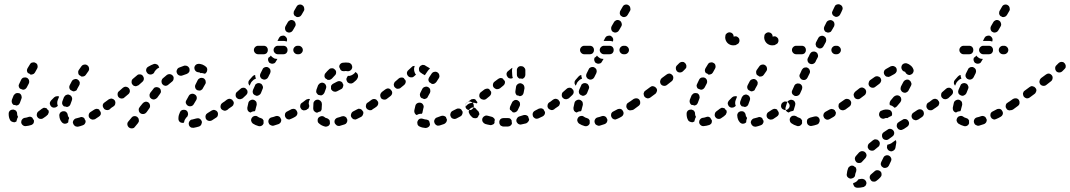

<svg xmlns="http://www.w3.org/2000/svg" viewBox="-20 -576 5049 906"><path d="M381 7Q385 1 384 -6Q383 -8 382 -9Q379 -14 378 -18Q377 -19 375 -20Q374 -21 373 -22Q369 -23 365 -24Q361 -24 357 -22Q348 -19 342 -18Q334 -17 329 -11Q323 -4 324 4Q325 8 327 11Q329 15 332 17Q335 20 339 21Q343 22 347 22Q358 20 371 15Q378 13 381 7ZM134 10Q137 8 139 4Q140 1 140 -2Q141 -5 140 -8Q140 -9 139 -10Q135 -15 133 -20Q129 -24 124 -25Q119 -26 114 -24Q106 -21 98 -20Q94 -20 91 -18Q87 -16 85 -13Q82 -10 81 -6Q80 -3 80 1Q81 10 88 15Q94 20 102 19Q115 18 127 14Q131 13 134 10ZM286 8Q277 7 272 1Q261 -11 260 -30Q259 -34 261 -38Q262 -42 265 -45Q267 -48 271 -49Q274 -51 278 -51Q287 -52 293 -47Q299 -41 300 -33Q300 -28 302 -26Q303 -24 305 -22Q306 -20 306 -17Q304 -14 303 -9Q302 -4 302 1Q301 1 301 2Q301 2 300 3Q294 8 286 8ZM49 1Q45 1 41 0Q37 -1 34 -3Q30 -5 28 -9Q21 -21 21 -37Q21 -38 21 -40Q21 -48 27 -54Q33 -59 42 -59Q46 -59 49 -57Q53 -56 56 -53Q58 -50 60 -46Q61 -42 61 -38Q61 -38 61 -37Q61 -32 63 -29Q63 -28 64 -27Q64 -25 65 -24Q61 -18 60 -12Q58 -8 58 -3Q57 -3 57 -3Q56 -2 56 -2Q52 0 49 1ZM455 -35Q457 -41 455 -47Q453 -50 452 -52Q449 -55 448 -59Q446 -60 444 -61Q442 -62 440 -62Q436 -63 432 -62Q428 -61 425 -59Q416 -53 408 -48Q401 -44 399 -36Q397 -28 401 -21Q403 -18 407 -15Q410 -13 414 -12Q417 -11 421 -12Q425 -12 429 -14Q437 -20 447 -26Q452 -29 455 -35ZM199 -29Q201 -30 202 -32Q206 -34 207 -38Q209 -41 210 -45Q210 -47 210 -50Q209 -53 209 -55Q206 -57 205 -58Q202 -61 200 -65Q198 -66 196 -66Q194 -67 192 -67Q188 -68 185 -67Q181 -65 178 -63Q176 -62 175 -61Q175 -61 174 -60Q166 -54 162 -51Q155 -46 154 -38Q152 -30 157 -23Q162 -16 170 -15Q179 -14 185 -19Q190 -22 198 -28Q199 -29 199 -29ZM507 -74Q508 -82 503 -88Q501 -92 498 -94Q494 -96 490 -97Q487 -97 483 -97Q479 -96 476 -93H475Q468 -88 467 -80Q465 -72 470 -65Q472 -62 476 -60Q479 -58 483 -57Q487 -56 491 -57Q495 -58 498 -60V-61Q505 -65 507 -74ZM235 -68Q227 -68 221 -74Q218 -77 217 -81Q215 -84 215 -88Q215 -92 217 -96Q219 -100 221 -102Q229 -109 236 -117Q239 -119 243 -121Q246 -122 250 -122Q253 -122 255 -122Q257 -121 259 -120Q259 -120 259 -120Q256 -113 253 -105Q250 -98 250 -90Q250 -83 253 -77Q251 -75 249 -73Q243 -68 235 -68ZM273 -90Q273 -94 274 -97Q278 -107 282 -118Q284 -121 287 -124Q289 -127 293 -128Q297 -130 301 -130Q305 -130 308 -128Q316 -125 319 -117Q322 -110 319 -102Q315 -92 312 -83Q310 -78 306 -75Q301 -72 296 -71Q294 -71 293 -72Q287 -74 282 -74Q279 -76 278 -78Q276 -80 275 -82Q273 -86 273 -90ZM44 -125Q46 -129 49 -131Q52 -134 55 -136Q59 -137 63 -137Q67 -137 71 -136Q78 -133 81 -125Q84 -117 81 -110Q77 -100 74 -91Q72 -86 68 -82Q63 -79 58 -78Q51 -81 44 -81Q38 -85 36 -92Q34 -98 36 -105Q40 -114 44 -125ZM319 -193Q323 -200 331 -202Q339 -205 346 -201Q349 -199 352 -196Q354 -193 356 -189Q357 -185 356 -181Q356 -177 354 -174Q349 -165 344 -156Q343 -152 340 -149Q337 -147 333 -146Q331 -145 329 -145Q327 -145 325 -145Q321 -147 317 -149Q315 -150 313 -151Q308 -155 307 -162Q306 -168 309 -174Q314 -183 319 -193ZM68 -174Q69 -178 71 -181Q75 -191 80 -200Q84 -208 92 -210Q100 -212 107 -209Q111 -207 113 -204Q116 -201 117 -197Q118 -193 118 -189Q117 -185 116 -182Q111 -172 106 -163Q103 -158 98 -155Q93 -152 87 -153Q83 -155 79 -156Q77 -157 74 -158Q73 -160 71 -162Q70 -164 69 -166Q68 -170 68 -174ZM352 -246 364 -263Q369 -270 377 -271Q385 -273 392 -268Q399 -263 400 -255Q402 -247 397 -240L385 -223Q382 -218 376 -216Q370 -214 364 -215Q361 -218 357 -220Q355 -221 353 -222Q349 -227 349 -234Q348 -241 352 -246ZM121 -272Q123 -276 126 -278Q129 -281 133 -281Q137 -282 141 -282Q145 -281 148 -279Q156 -275 157 -267Q159 -259 155 -252Q151 -245 145 -234Q143 -231 140 -228Q136 -226 133 -225Q130 -224 128 -224Q126 -224 124 -224Q121 -227 118 -229Q115 -230 112 -231Q108 -236 107 -242Q107 -249 110 -254Q117 -266 121 -272Z M635 -2Q636 -6 635 -10Q635 -14 633 -18Q631 -21 628 -24Q621 -29 613 -28Q605 -27 600 -20L585 -2Q580 4 581 12Q582 20 589 26Q592 28 595 29Q599 30 603 30Q607 29 611 28Q614 26 617 22L631 5Q633 1 635 -2ZM930 11Q934 3 932 -4Q930 -8 928 -11Q925 -14 922 -16Q918 -18 914 -18Q910 -18 906 -17Q896 -14 887 -12Q883 -12 880 -10Q876 -7 874 -4Q872 -1 871 3Q870 7 871 11Q872 19 879 24Q885 28 894 27Q906 25 919 21Q927 18 930 11ZM828 -1Q822 -7 822 -15Q822 -17 822 -19Q822 -25 824 -33Q826 -39 829 -46Q831 -50 833 -53Q836 -55 840 -57Q844 -58 848 -58Q852 -58 855 -57Q863 -54 866 -46Q869 -38 866 -31Q865 -28 864 -26Q859 -22 856 -17Q850 -10 849 -1Q848 1 848 3Q847 3 845 3Q844 4 843 4Q834 4 828 -1ZM1008 -33Q1010 -41 1006 -48Q1003 -52 1000 -54Q997 -56 993 -57Q989 -58 985 -57Q981 -56 978 -54Q968 -48 959 -42Q956 -40 953 -37Q951 -34 950 -30Q949 -26 950 -22Q950 -18 952 -15Q956 -8 964 -6Q972 -4 980 -8Q989 -14 1000 -21Q1007 -25 1008 -33ZM672 -47 684 -64Q689 -70 688 -78Q687 -87 681 -92Q674 -97 666 -96Q658 -94 653 -88L640 -72L639 -70Q636 -67 635 -63Q634 -59 635 -55Q635 -51 637 -48Q639 -44 642 -42Q649 -37 657 -38Q665 -39 670 -45ZM1065 -74Q1066 -82 1061 -89Q1059 -92 1056 -94Q1052 -96 1048 -97Q1044 -97 1040 -96Q1037 -96 1033 -93L1029 -90Q1022 -85 1021 -77Q1019 -69 1024 -62Q1026 -59 1030 -57Q1033 -55 1037 -54Q1041 -53 1045 -54Q1049 -55 1052 -57L1057 -61Q1063 -66 1065 -74ZM522 -81Q524 -84 524 -88Q525 -92 524 -96Q523 -100 521 -103Q518 -106 515 -108Q511 -110 507 -111Q503 -111 500 -110Q496 -109 493 -107Q483 -100 474 -93Q467 -89 465 -81Q464 -72 469 -66Q471 -62 474 -60Q478 -58 481 -57Q485 -57 489 -57Q493 -58 496 -61Q506 -67 517 -75Q520 -77 522 -81ZM857 -89Q860 -81 867 -77Q874 -73 882 -75Q890 -77 894 -84L906 -104Q910 -111 908 -119Q906 -127 898 -131Q891 -135 883 -133Q875 -131 871 -124L860 -104Q855 -97 857 -89ZM739 -140Q740 -143 739 -147Q739 -151 737 -155Q735 -158 732 -161Q729 -163 725 -164Q721 -165 717 -165Q713 -164 710 -163Q706 -161 704 -157Q696 -148 689 -138Q687 -135 686 -131Q685 -127 686 -123Q686 -120 688 -116Q691 -113 694 -110Q697 -108 701 -107Q705 -106 709 -107Q713 -108 716 -110Q719 -112 722 -115Q728 -124 735 -133Q737 -136 739 -140ZM593 -146Q593 -154 588 -160Q582 -166 574 -167Q566 -167 560 -162Q550 -154 542 -146Q535 -141 535 -133Q534 -125 539 -118Q542 -115 545 -113Q549 -112 553 -111Q557 -111 561 -112Q564 -113 567 -116Q576 -123 586 -132Q592 -137 593 -146ZM901 -163Q903 -155 910 -151Q914 -149 918 -149Q922 -148 925 -149Q929 -150 932 -153Q936 -155 937 -159Q944 -170 949 -180Q951 -183 951 -187Q951 -191 950 -195Q949 -199 946 -202Q944 -205 940 -207Q933 -210 925 -208Q917 -205 913 -198Q909 -189 903 -178Q899 -171 901 -163ZM659 -204Q659 -212 654 -218Q649 -225 640 -225Q632 -226 626 -220Q618 -214 607 -204Q601 -199 601 -191Q600 -182 606 -176Q608 -173 612 -171Q616 -170 620 -169Q623 -169 627 -171Q631 -172 634 -174Q644 -183 652 -190Q658 -195 659 -204ZM797 -197Q799 -200 799 -204Q800 -208 799 -212Q798 -216 795 -219Q790 -225 782 -226Q774 -227 767 -222Q758 -215 748 -206Q745 -203 744 -200Q742 -196 742 -192Q742 -188 743 -185Q744 -181 747 -178Q750 -175 753 -173Q757 -172 761 -171Q765 -171 769 -173Q772 -174 775 -177Q784 -184 792 -191Q795 -193 797 -197ZM873 -237Q876 -244 874 -252Q873 -256 870 -259Q868 -262 864 -264Q861 -266 857 -266Q853 -267 849 -266Q837 -262 825 -257Q822 -256 819 -253Q816 -250 815 -246Q813 -243 813 -239Q813 -235 815 -231Q818 -223 826 -220Q834 -217 841 -220Q851 -224 861 -227Q869 -230 873 -237ZM685 -225Q677 -227 673 -234Q668 -241 670 -249Q672 -257 679 -261Q694 -270 706 -274Q713 -276 721 -272Q728 -268 730 -260Q731 -259 731 -259Q731 -258 731 -257Q726 -255 722 -252Q715 -246 710 -239Q708 -235 706 -231Q703 -229 700 -227Q693 -223 685 -225ZM922 -234Q919 -235 916 -235Q907 -236 902 -242Q897 -248 897 -256Q898 -265 904 -270Q910 -275 919 -275Q928 -274 936 -271Q945 -267 952 -261Q958 -256 958 -247Q958 -239 953 -233Q951 -231 950 -230Q948 -229 947 -228Q941 -230 935 -231Q930 -232 926 -231Q925 -231 925 -231Q925 -232 925 -232Q923 -233 922 -234Z M1215 17Q1208 21 1200 19Q1185 15 1173 7Q1167 2 1165 -6Q1164 -14 1169 -21Q1171 -24 1174 -26Q1178 -28 1182 -29Q1186 -29 1189 -29Q1193 -28 1197 -25Q1202 -21 1210 -19Q1214 -18 1217 -16Q1220 -14 1222 -10Q1223 -9 1223 -8Q1223 -8 1224 -7Q1223 -1 1224 5Q1224 5 1224 5Q1224 5 1224 5Q1222 13 1215 17ZM1300 6Q1303 4 1305 0Q1306 -3 1307 -6Q1307 -9 1307 -12Q1306 -13 1306 -14Q1304 -17 1303 -20Q1300 -26 1293 -28Q1287 -30 1281 -28Q1271 -24 1261 -22Q1253 -20 1249 -13Q1245 -6 1247 2Q1248 6 1250 9Q1252 12 1256 14Q1259 16 1263 17Q1267 18 1271 17Q1282 14 1293 10Q1297 9 1300 6ZM1382 -35Q1385 -42 1382 -49Q1382 -50 1381 -51Q1379 -53 1378 -56Q1376 -58 1374 -60Q1372 -61 1369 -62Q1365 -63 1361 -62Q1357 -62 1354 -60Q1345 -55 1335 -50Q1328 -47 1325 -39Q1323 -31 1326 -24Q1328 -20 1331 -17Q1334 -15 1338 -13Q1342 -12 1345 -12Q1349 -13 1353 -15Q1363 -19 1373 -25Q1380 -29 1382 -35ZM1152 -91Q1154 -99 1162 -103Q1169 -107 1177 -105Q1181 -104 1184 -101Q1187 -99 1189 -96Q1191 -92 1191 -88Q1192 -84 1191 -80Q1188 -70 1186 -61Q1186 -59 1185 -56Q1184 -54 1182 -51Q1180 -51 1178 -51Q1169 -50 1162 -45Q1154 -47 1150 -53Q1146 -60 1147 -68Q1149 -78 1152 -91ZM1439 -73Q1440 -82 1435 -88Q1433 -92 1430 -94Q1426 -96 1423 -97Q1419 -97 1415 -97Q1411 -96 1408 -93L1405 -91Q1398 -87 1397 -79Q1395 -70 1400 -64Q1402 -60 1405 -58Q1409 -56 1413 -55Q1417 -55 1420 -56Q1424 -56 1428 -59L1430 -61Q1437 -65 1439 -73ZM1080 -79Q1082 -83 1083 -87Q1083 -90 1083 -93Q1082 -96 1081 -98Q1080 -99 1079 -100Q1077 -103 1076 -105Q1070 -109 1064 -110Q1057 -110 1051 -106Q1043 -100 1034 -93Q1027 -89 1025 -81Q1024 -72 1029 -66Q1031 -62 1034 -60Q1038 -58 1041 -57Q1045 -57 1049 -57Q1053 -58 1056 -61Q1066 -67 1075 -74Q1078 -76 1080 -79ZM1148 -139Q1149 -147 1145 -153Q1144 -154 1143 -154Q1141 -156 1139 -159Q1133 -163 1127 -162Q1120 -162 1115 -157Q1107 -150 1099 -143Q1092 -138 1092 -129Q1091 -121 1096 -115Q1099 -112 1102 -110Q1106 -108 1110 -108Q1114 -107 1118 -109Q1121 -110 1125 -112Q1133 -120 1141 -127Q1147 -132 1148 -139ZM1183 -172Q1184 -176 1187 -179Q1190 -181 1194 -183Q1197 -184 1201 -184Q1205 -184 1209 -182Q1213 -181 1215 -178Q1218 -175 1219 -171Q1221 -168 1221 -164Q1221 -160 1219 -156Q1215 -146 1211 -136Q1208 -130 1202 -127Q1196 -123 1190 -124Q1186 -126 1183 -127Q1182 -127 1182 -127Q1175 -131 1173 -138Q1171 -145 1174 -152Q1178 -161 1183 -172ZM1171 -194Q1177 -201 1185 -204Q1186 -204 1187 -204Q1187 -205 1187 -207Q1184 -214 1184 -222Q1181 -222 1177 -220Q1174 -218 1171 -215Q1164 -207 1157 -199Q1155 -196 1153 -193Q1152 -189 1152 -185Q1152 -181 1154 -178Q1155 -174 1158 -172Q1160 -176 1162 -181Q1165 -189 1171 -194ZM1222 -201Q1229 -199 1235 -202Q1242 -205 1245 -211L1255 -231Q1258 -238 1256 -246Q1253 -254 1245 -258Q1242 -260 1238 -260Q1234 -260 1230 -259Q1226 -257 1223 -255Q1220 -252 1219 -249L1209 -229Q1206 -223 1207 -216Q1209 -209 1215 -204Q1216 -204 1218 -203Q1220 -202 1222 -201ZM1245 -297Q1245 -300 1247 -304Q1251 -306 1255 -310Q1256 -312 1258 -314Q1259 -312 1261 -310Q1267 -304 1275 -300Q1282 -298 1289 -298L1282 -286Q1279 -279 1273 -277Q1266 -274 1259 -276Q1257 -277 1255 -278Q1254 -279 1252 -279Q1250 -281 1248 -284Q1247 -286 1246 -289Q1244 -293 1245 -297ZM1239 -326Q1244 -332 1244 -340Q1244 -348 1239 -354Q1233 -360 1224 -360H1198Q1190 -360 1184 -354Q1178 -348 1178 -340Q1178 -332 1184 -326Q1190 -320 1198 -320H1224Q1233 -320 1239 -326ZM1332 -326Q1337 -332 1337 -340Q1337 -348 1332 -354Q1326 -360 1317 -360H1291Q1283 -360 1277 -354Q1271 -348 1271 -340Q1271 -332 1277 -326Q1283 -320 1291 -320H1317Q1326 -320 1332 -326ZM1403 -326Q1409 -332 1409 -340Q1409 -348 1403 -354Q1397 -360 1389 -360H1384Q1376 -360 1370 -354Q1364 -348 1364 -340Q1364 -332 1370 -326Q1376 -320 1384 -320H1389Q1397 -320 1403 -326ZM1291 -383H1317Q1325 -383 1333 -380Q1336 -387 1334 -394Q1331 -402 1324 -406Q1321 -408 1317 -408Q1313 -408 1309 -407Q1305 -406 1302 -404Q1299 -401 1297 -398L1289 -382Q1290 -383 1291 -383ZM1327 -452 1338 -471Q1342 -478 1350 -481Q1358 -483 1365 -479Q1372 -475 1374 -467Q1377 -459 1373 -452L1362 -433Q1358 -426 1352 -424Q1345 -421 1339 -423Q1337 -424 1335 -425Q1333 -426 1331 -427Q1326 -432 1325 -439Q1324 -446 1327 -452ZM1366 -518Q1366 -522 1368 -525L1379 -544Q1383 -552 1391 -554Q1399 -556 1406 -552Q1409 -550 1412 -547Q1414 -544 1415 -540Q1416 -536 1416 -532Q1416 -528 1414 -525L1403 -506Q1399 -499 1393 -497Q1386 -494 1379 -496Q1378 -498 1376 -499Q1374 -500 1372 -500Q1370 -502 1368 -505Q1367 -507 1366 -510Q1365 -514 1366 -518Z M1486 7Q1479 2 1479 -6Q1478 -15 1483 -21Q1489 -27 1497 -28Q1505 -29 1512 -23Q1516 -19 1523 -18Q1528 -16 1531 -13Q1535 -10 1536 -6Q1536 1 1537 7Q1535 15 1528 19Q1520 23 1513 21Q1497 17 1486 7ZM1616 3Q1620 -4 1619 -11Q1619 -12 1618 -13Q1616 -16 1615 -20Q1614 -22 1612 -23Q1610 -25 1608 -26Q1605 -27 1601 -28Q1597 -28 1593 -27Q1583 -23 1574 -21Q1566 -19 1561 -12Q1557 -5 1559 3Q1560 7 1563 10Q1565 13 1568 15Q1572 18 1576 18Q1580 19 1583 18Q1594 15 1606 11Q1613 9 1616 3ZM1693 -36Q1696 -42 1694 -49Q1693 -50 1692 -51Q1690 -54 1688 -57Q1686 -59 1684 -60Q1682 -61 1680 -62Q1676 -63 1672 -63Q1668 -62 1665 -60Q1655 -55 1646 -50Q1639 -46 1637 -38Q1634 -30 1638 -23Q1640 -20 1643 -17Q1646 -14 1650 -13Q1654 -12 1658 -12Q1661 -13 1665 -15Q1675 -20 1685 -25Q1691 -29 1693 -36ZM1458 -64V-66Q1458 -76 1459 -88Q1459 -92 1461 -95Q1463 -99 1466 -101Q1469 -104 1473 -105Q1477 -106 1481 -106Q1485 -105 1488 -103Q1492 -101 1494 -98Q1497 -95 1498 -91Q1499 -88 1499 -84Q1498 -74 1498 -66V-64Q1498 -60 1497 -57Q1495 -53 1492 -50Q1485 -49 1478 -45Q1477 -45 1476 -44Q1469 -45 1463 -51Q1458 -56 1458 -64ZM1748 -74Q1749 -82 1744 -88Q1742 -92 1739 -94Q1735 -96 1731 -97Q1728 -97 1724 -97Q1720 -96 1717 -93L1715 -92Q1708 -88 1707 -79Q1705 -71 1710 -64Q1712 -61 1716 -59Q1719 -57 1723 -56Q1727 -56 1731 -56Q1735 -57 1738 -60L1739 -61Q1746 -65 1748 -74ZM1441 -105Q1442 -107 1443 -108Q1439 -110 1434 -109Q1429 -108 1425 -106L1408 -93Q1404 -91 1402 -88Q1400 -85 1399 -81Q1399 -77 1399 -73Q1400 -69 1403 -66Q1407 -59 1415 -57Q1423 -56 1430 -61L1436 -64V-66Q1436 -77 1437 -90Q1437 -98 1441 -105ZM1493 -126Q1495 -126 1497 -126Q1499 -127 1501 -128Q1505 -130 1507 -133Q1510 -136 1511 -139Q1514 -149 1518 -158Q1521 -166 1518 -173Q1515 -181 1508 -184Q1504 -186 1500 -186Q1496 -186 1492 -184Q1489 -183 1486 -180Q1483 -177 1481 -174Q1477 -163 1473 -152Q1472 -148 1472 -144Q1472 -140 1474 -137Q1476 -134 1478 -132Q1480 -129 1483 -128Q1483 -128 1483 -128Q1488 -127 1493 -126ZM1542 -156Q1543 -155 1543 -154Q1545 -151 1548 -148Q1551 -146 1555 -144Q1559 -143 1563 -143Q1567 -144 1570 -145L1589 -155Q1596 -158 1598 -165Q1601 -171 1600 -178Q1600 -178 1599 -178Q1597 -182 1595 -187Q1590 -192 1584 -193Q1577 -194 1571 -191L1552 -181Q1548 -179 1546 -176Q1543 -173 1542 -170Q1542 -167 1542 -165Q1542 -162 1542 -159Q1542 -157 1542 -156ZM1667 -207Q1671 -214 1669 -222Q1667 -230 1660 -234Q1659 -234 1659 -235Q1658 -235 1657 -236Q1653 -229 1646 -225Q1639 -220 1630 -218Q1626 -218 1622 -218Q1619 -215 1618 -212Q1616 -209 1615 -206Q1614 -202 1615 -198Q1616 -194 1618 -191Q1620 -187 1624 -185Q1627 -183 1631 -182Q1635 -182 1639 -182Q1643 -183 1646 -185Q1653 -190 1658 -195Q1664 -200 1667 -207ZM1529 -199Q1531 -199 1533 -199Q1537 -199 1540 -201Q1544 -203 1547 -206Q1553 -213 1559 -219Q1566 -225 1566 -233Q1567 -241 1561 -247Q1558 -250 1555 -252Q1551 -254 1547 -254Q1543 -254 1539 -253Q1536 -252 1533 -249Q1524 -241 1516 -231Q1511 -226 1511 -218Q1511 -210 1517 -205Q1522 -203 1526 -199Q1528 -199 1529 -199ZM1612 -281Q1619 -281 1626 -280Q1634 -278 1639 -271Q1643 -264 1642 -256Q1640 -248 1634 -244Q1627 -239 1619 -240Q1615 -241 1612 -241Q1608 -241 1603 -240Q1599 -240 1594 -241Q1590 -243 1587 -246Q1587 -247 1586 -249Q1584 -254 1581 -259Q1580 -267 1585 -273Q1590 -279 1598 -280Q1605 -281 1612 -281Z M1960 21Q1957 20 1954 17Q1951 14 1950 10Q1949 6 1949 2Q1949 -2 1951 -5Q1954 -13 1962 -16Q1970 -18 1977 -15Q1982 -13 1990 -12Q1994 -12 1998 -10Q2002 -9 2004 -6Q2005 -5 2005 -4Q2006 -3 2006 -2Q2007 4 2009 10Q2009 11 2009 11Q2008 19 2002 23Q1996 28 1988 28Q1972 27 1960 21ZM2086 0Q2089 -5 2089 -12Q2088 -14 2087 -16Q2085 -20 2084 -24Q2082 -25 2081 -26Q2079 -28 2077 -28Q2073 -30 2069 -30Q2065 -30 2062 -29Q2052 -25 2043 -22Q2035 -20 2031 -12Q2027 -5 2030 3Q2031 7 2034 10Q2036 13 2040 15Q2043 17 2047 17Q2051 17 2055 16Q2065 13 2076 9Q2082 6 2086 0ZM2159 -32Q2161 -35 2162 -39Q2163 -41 2163 -44Q2163 -47 2163 -49Q2162 -50 2161 -52Q2158 -56 2156 -60Q2151 -64 2145 -64Q2139 -65 2134 -62Q2125 -57 2116 -53Q2108 -49 2106 -41Q2103 -33 2107 -26Q2110 -18 2118 -16Q2126 -13 2134 -17Q2143 -22 2153 -27Q2156 -29 2159 -32ZM1940 -77Q1942 -85 1949 -89Q1957 -93 1965 -91Q1973 -89 1977 -81Q1981 -74 1978 -66Q1976 -57 1974 -48Q1974 -45 1973 -43Q1972 -41 1970 -39Q1962 -40 1954 -37Q1950 -35 1946 -33Q1940 -36 1937 -42Q1934 -48 1935 -55Q1937 -65 1940 -77ZM2213 -66Q2215 -70 2216 -74Q2216 -78 2215 -82Q2215 -85 2212 -89Q2207 -95 2199 -97Q2191 -98 2184 -93Q2180 -90 2178 -87Q2176 -84 2176 -80Q2175 -76 2176 -72Q2177 -68 2179 -65Q2184 -58 2192 -57Q2200 -55 2207 -60L2208 -61Q2211 -63 2213 -66ZM1764 -83Q1766 -89 1764 -96Q1762 -97 1761 -100Q1758 -102 1757 -105Q1751 -109 1745 -109Q1739 -109 1733 -105Q1724 -99 1717 -93Q1713 -91 1711 -88Q1709 -84 1708 -81Q1708 -77 1708 -73Q1709 -69 1712 -66Q1716 -59 1724 -57Q1733 -56 1739 -61Q1748 -66 1757 -73Q1762 -77 1764 -83ZM1830 -133Q1832 -140 1829 -146Q1827 -148 1826 -150Q1823 -152 1822 -155Q1816 -159 1810 -159Q1804 -158 1798 -154L1782 -142Q1779 -139 1777 -136Q1775 -132 1774 -128Q1774 -124 1775 -120Q1776 -117 1778 -113Q1783 -107 1792 -106Q1800 -105 1806 -110L1823 -123Q1828 -127 1830 -133ZM1973 -157Q1977 -164 1985 -166Q1993 -169 2000 -165Q2008 -161 2010 -153Q2012 -145 2009 -138Q2004 -129 1999 -120Q1998 -116 1995 -114Q1992 -111 1988 -110Q1986 -109 1984 -109Q1982 -108 1980 -109Q1976 -111 1971 -113Q1970 -113 1969 -113Q1963 -118 1962 -124Q1960 -131 1963 -137Q1968 -147 1973 -157ZM1894 -186Q1896 -192 1893 -198Q1891 -200 1889 -202Q1887 -205 1885 -208Q1879 -211 1873 -210Q1867 -210 1862 -206L1846 -192Q1842 -190 1841 -186Q1839 -183 1838 -179Q1838 -175 1839 -171Q1840 -167 1843 -164Q1846 -161 1849 -159Q1853 -157 1857 -157Q1861 -157 1864 -158Q1868 -159 1871 -162L1887 -175Q1892 -179 1894 -186ZM2002 -204Q2003 -207 2005 -211Q2011 -220 2017 -229Q2022 -236 2030 -237Q2038 -239 2045 -234Q2052 -229 2053 -221Q2055 -213 2050 -206Q2044 -198 2039 -189Q2035 -184 2029 -181Q2024 -179 2018 -180Q2014 -183 2011 -185Q2009 -186 2007 -187Q2005 -189 2004 -191Q2003 -193 2002 -196Q2001 -200 2002 -204ZM1920 -211Q1911 -211 1906 -217Q1900 -223 1900 -232Q1901 -240 1907 -245Q1915 -253 1922 -259Q1925 -262 1928 -264Q1932 -265 1936 -265Q1936 -265 1936 -265Q1937 -265 1937 -265Q1936 -264 1936 -262Q1933 -254 1934 -245Q1935 -237 1939 -229Q1941 -226 1943 -224Q1938 -220 1934 -216Q1928 -210 1920 -211ZM2009 -252Q2008 -254 2006 -255Q2004 -256 2003 -257Q1995 -261 1989 -265Q1986 -268 1982 -269Q1978 -270 1974 -270Q1970 -269 1967 -267Q1963 -265 1961 -262Q1956 -256 1957 -248Q1957 -239 1964 -234Q1973 -227 1985 -221Q1986 -222 1986 -223Q1992 -233 1999 -242Q2003 -248 2009 -252Z M2366 21Q2361 21 2355 21Q2351 21 2348 19Q2344 18 2341 15Q2339 12 2337 8Q2336 4 2336 0Q2336 -8 2342 -14Q2348 -19 2357 -19Q2362 -19 2366 -19Q2371 -19 2376 -19Q2380 -19 2384 -18Q2387 -17 2390 -14Q2391 -13 2392 -11Q2393 -10 2394 -9Q2394 -3 2395 2Q2396 4 2396 5Q2395 12 2390 16Q2384 21 2377 21Q2372 21 2366 21ZM2299 14Q2296 15 2292 14Q2280 12 2270 9Q2262 6 2258 -1Q2254 -8 2256 -16Q2257 -20 2260 -23Q2262 -26 2266 -28Q2269 -30 2273 -31Q2277 -31 2281 -30Q2290 -27 2300 -25Q2305 -24 2309 -20Q2314 -16 2315 -11Q2314 -6 2313 0Q2313 2 2314 3Q2312 6 2311 8Q2309 10 2307 11Q2303 13 2299 14ZM2469 2Q2472 -1 2474 -4Q2476 -6 2476 -9Q2477 -11 2477 -14Q2476 -16 2475 -17Q2473 -22 2472 -27Q2468 -31 2462 -33Q2456 -34 2451 -33Q2441 -30 2432 -27Q2424 -25 2420 -18Q2415 -11 2417 -3Q2418 1 2421 4Q2423 7 2426 9Q2430 11 2434 12Q2438 12 2441 11Q2452 9 2463 6Q2466 4 2469 2ZM2547 -32Q2550 -35 2551 -39Q2552 -41 2552 -44Q2552 -46 2551 -49Q2550 -50 2549 -52Q2546 -56 2544 -61Q2539 -64 2534 -65Q2528 -65 2522 -63Q2514 -58 2505 -54Q2497 -50 2494 -42Q2492 -35 2495 -27Q2497 -23 2500 -21Q2503 -18 2506 -17Q2510 -15 2514 -16Q2518 -16 2522 -18Q2531 -22 2541 -27Q2545 -29 2547 -32ZM2215 -19Q2211 -20 2208 -23Q2204 -27 2201 -30Q2201 -31 2201 -31Q2200 -31 2200 -31Q2198 -34 2196 -37V-38Q2191 -44 2192 -52Q2194 -61 2201 -65Q2207 -70 2215 -69Q2224 -67 2228 -60Q2231 -56 2235 -53Q2239 -50 2240 -45Q2242 -41 2242 -36Q2237 -30 2235 -23Q2232 -21 2229 -19Q2226 -18 2223 -18Q2219 -18 2215 -19ZM2386 -67Q2386 -71 2388 -75Q2392 -83 2396 -92Q2399 -99 2407 -103Q2414 -106 2422 -103Q2426 -101 2429 -98Q2431 -96 2433 -92Q2434 -88 2434 -84Q2434 -80 2433 -77Q2428 -66 2423 -56Q2420 -50 2413 -47Q2407 -44 2400 -46Q2396 -51 2391 -55Q2389 -56 2388 -57Q2387 -57 2387 -58Q2387 -59 2386 -60Q2385 -63 2386 -67ZM2604 -74Q2605 -82 2600 -89Q2598 -92 2595 -94Q2591 -96 2587 -97Q2583 -97 2580 -96Q2576 -96 2572 -93Q2565 -88 2564 -80Q2562 -72 2567 -65Q2569 -62 2573 -60Q2576 -58 2580 -57Q2584 -56 2588 -57Q2592 -58 2595 -60L2596 -61Q2602 -66 2604 -74ZM2201 -105Q2204 -108 2208 -108Q2212 -109 2216 -109Q2218 -108 2220 -108Q2222 -107 2224 -106Q2225 -103 2228 -100Q2230 -97 2232 -95Q2232 -94 2232 -93Q2233 -92 2233 -91L2229 -88Q2224 -90 2219 -91Q2211 -92 2202 -90Q2194 -88 2188 -84Q2181 -79 2177 -72Q2175 -78 2177 -84Q2180 -90 2185 -93Q2191 -98 2201 -105ZM2297 -132Q2299 -138 2297 -144Q2295 -146 2293 -149Q2290 -152 2289 -155Q2287 -156 2285 -157Q2283 -157 2281 -158Q2277 -158 2273 -157Q2269 -156 2266 -154L2249 -141Q2246 -139 2244 -135Q2242 -132 2242 -128Q2241 -124 2242 -120Q2243 -116 2246 -113Q2251 -107 2259 -106Q2267 -104 2274 -109L2290 -122Q2295 -126 2297 -132ZM2415 -166Q2416 -174 2423 -179Q2429 -184 2438 -183Q2442 -182 2445 -180Q2448 -178 2451 -175Q2453 -172 2454 -168Q2455 -164 2455 -160Q2453 -149 2451 -139Q2450 -132 2445 -127Q2440 -123 2433 -122Q2432 -123 2431 -123Q2425 -126 2419 -126Q2415 -130 2413 -135Q2411 -141 2412 -146Q2414 -156 2415 -166ZM2362 -182Q2364 -188 2362 -194Q2359 -196 2357 -199Q2355 -202 2353 -205Q2348 -208 2342 -208Q2335 -207 2330 -203L2314 -191Q2307 -186 2306 -177Q2305 -169 2310 -163Q2313 -160 2316 -158Q2320 -156 2324 -155Q2328 -155 2332 -156Q2335 -157 2339 -159L2355 -172Q2360 -176 2362 -182ZM2419 -243Q2418 -251 2424 -258Q2429 -264 2438 -264Q2442 -264 2445 -263Q2449 -262 2452 -259Q2455 -256 2457 -253Q2459 -249 2459 -245Q2459 -235 2459 -223Q2459 -217 2455 -211Q2451 -206 2445 -204Q2443 -205 2441 -205Q2436 -206 2431 -205Q2426 -208 2422 -213Q2419 -218 2419 -223Q2419 -234 2419 -243ZM2398 -256Q2397 -256 2396 -255Q2395 -255 2394 -254L2378 -241Q2371 -236 2370 -227Q2370 -219 2375 -213Q2379 -207 2386 -206Q2393 -204 2400 -208Q2400 -208 2400 -208Q2397 -215 2397 -224Q2397 -233 2396 -242Q2396 -249 2398 -256Z M2754 17Q2747 21 2739 19Q2724 15 2712 7Q2706 2 2704 -6Q2703 -14 2708 -21Q2710 -24 2713 -26Q2717 -28 2721 -29Q2725 -29 2728 -29Q2732 -28 2736 -25Q2741 -21 2749 -19Q2753 -18 2756 -16Q2759 -14 2761 -10Q2762 -9 2762 -8Q2762 -8 2763 -7Q2762 -1 2763 5Q2763 5 2763 5Q2763 5 2763 5Q2761 13 2754 17ZM2839 6Q2842 4 2844 0Q2845 -3 2846 -6Q2846 -9 2846 -12Q2845 -13 2845 -14Q2843 -17 2842 -20Q2839 -26 2832 -28Q2826 -30 2820 -28Q2810 -24 2800 -22Q2792 -20 2788 -13Q2784 -6 2786 2Q2787 6 2789 9Q2791 12 2795 14Q2798 16 2802 17Q2806 18 2810 17Q2821 14 2832 10Q2836 9 2839 6ZM2921 -35Q2924 -42 2921 -49Q2921 -50 2920 -51Q2918 -53 2917 -56Q2915 -58 2913 -60Q2911 -61 2908 -62Q2904 -63 2900 -62Q2896 -62 2893 -60Q2884 -55 2874 -50Q2867 -47 2864 -39Q2862 -31 2865 -24Q2867 -20 2870 -17Q2873 -15 2877 -13Q2881 -12 2884 -12Q2888 -13 2892 -15Q2902 -19 2912 -25Q2919 -29 2921 -35ZM2691 -91Q2693 -99 2701 -103Q2708 -107 2716 -105Q2720 -104 2723 -101Q2726 -99 2728 -96Q2730 -92 2730 -88Q2731 -84 2730 -80Q2727 -70 2725 -61Q2725 -59 2724 -56Q2723 -54 2721 -51Q2719 -51 2717 -51Q2708 -50 2701 -45Q2693 -47 2689 -53Q2685 -60 2686 -68Q2688 -78 2691 -91ZM2978 -73Q2979 -82 2974 -88Q2972 -92 2969 -94Q2965 -96 2962 -97Q2958 -97 2954 -97Q2950 -96 2947 -93L2944 -91Q2937 -87 2936 -79Q2934 -70 2939 -64Q2941 -60 2944 -58Q2948 -56 2952 -55Q2956 -55 2959 -56Q2963 -56 2967 -59L2969 -61Q2976 -65 2978 -73ZM2619 -79Q2621 -83 2622 -87Q2622 -90 2622 -93Q2621 -96 2620 -98Q2619 -99 2618 -100Q2616 -103 2615 -105Q2609 -109 2603 -110Q2596 -110 2590 -106Q2582 -100 2573 -93Q2566 -89 2564 -81Q2563 -72 2568 -66Q2570 -62 2573 -60Q2577 -58 2580 -57Q2584 -57 2588 -57Q2592 -58 2595 -61Q2605 -67 2614 -74Q2617 -76 2619 -79ZM2687 -139Q2688 -147 2684 -153Q2683 -154 2682 -154Q2680 -156 2678 -159Q2672 -163 2666 -162Q2659 -162 2654 -157Q2646 -150 2638 -143Q2631 -138 2631 -129Q2630 -121 2635 -115Q2638 -112 2641 -110Q2645 -108 2649 -108Q2653 -107 2657 -109Q2660 -110 2664 -112Q2672 -120 2680 -127Q2686 -132 2687 -139ZM2722 -172Q2723 -176 2726 -179Q2729 -181 2733 -183Q2736 -184 2740 -184Q2744 -184 2748 -182Q2752 -181 2754 -178Q2757 -175 2758 -171Q2760 -168 2760 -164Q2760 -160 2758 -156Q2754 -146 2750 -136Q2747 -130 2741 -127Q2735 -123 2729 -124Q2725 -126 2722 -127Q2721 -127 2721 -127Q2714 -131 2712 -138Q2710 -145 2713 -152Q2717 -161 2722 -172ZM2710 -194Q2716 -201 2724 -204Q2725 -204 2726 -204Q2726 -205 2726 -207Q2723 -214 2723 -222Q2720 -222 2716 -220Q2713 -218 2710 -215Q2703 -207 2696 -199Q2694 -196 2692 -193Q2691 -189 2691 -185Q2691 -181 2693 -178Q2694 -174 2697 -172Q2699 -176 2701 -181Q2704 -189 2710 -194ZM2761 -201Q2768 -199 2774 -202Q2781 -205 2784 -211L2794 -231Q2797 -238 2795 -246Q2792 -254 2784 -258Q2781 -260 2777 -260Q2773 -260 2769 -259Q2765 -257 2762 -255Q2759 -252 2758 -249L2748 -229Q2745 -223 2746 -216Q2748 -209 2754 -204Q2755 -204 2757 -203Q2759 -202 2761 -201ZM2784 -297Q2784 -300 2786 -304Q2790 -306 2794 -310Q2795 -312 2797 -314Q2798 -312 2800 -310Q2806 -304 2814 -300Q2821 -298 2828 -298L2821 -286Q2818 -279 2812 -277Q2805 -274 2798 -276Q2796 -277 2794 -278Q2793 -279 2791 -279Q2789 -281 2787 -284Q2786 -286 2785 -289Q2783 -293 2784 -297ZM2778 -326Q2783 -332 2783 -340Q2783 -348 2778 -354Q2772 -360 2763 -360H2737Q2729 -360 2723 -354Q2717 -348 2717 -340Q2717 -332 2723 -326Q2729 -320 2737 -320H2763Q2772 -320 2778 -326ZM2871 -326Q2876 -332 2876 -340Q2876 -348 2871 -354Q2865 -360 2856 -360H2830Q2822 -360 2816 -354Q2810 -348 2810 -340Q2810 -332 2816 -326Q2822 -320 2830 -320H2856Q2865 -320 2871 -326ZM2942 -326Q2948 -332 2948 -340Q2948 -348 2942 -354Q2936 -360 2928 -360H2923Q2915 -360 2909 -354Q2903 -348 2903 -340Q2903 -332 2909 -326Q2915 -320 2923 -320H2928Q2936 -320 2942 -326ZM2830 -383H2856Q2864 -383 2872 -380Q2875 -387 2873 -394Q2870 -402 2863 -406Q2860 -408 2856 -408Q2852 -408 2848 -407Q2844 -406 2841 -404Q2838 -401 2836 -398L2828 -382Q2829 -383 2830 -383ZM2866 -452 2877 -471Q2881 -478 2889 -481Q2897 -483 2904 -479Q2911 -475 2913 -467Q2916 -459 2912 -452L2901 -433Q2897 -426 2891 -424Q2884 -421 2878 -423Q2876 -424 2874 -425Q2872 -426 2870 -427Q2865 -432 2864 -439Q2863 -446 2866 -452ZM2905 -518Q2905 -522 2907 -525L2918 -544Q2922 -552 2930 -554Q2938 -556 2945 -552Q2948 -550 2951 -547Q2953 -544 2954 -540Q2955 -536 2955 -532Q2955 -528 2953 -525L2942 -506Q2938 -499 2932 -497Q2925 -494 2918 -496Q2917 -498 2915 -499Q2913 -500 2911 -500Q2909 -502 2907 -505Q2906 -507 2905 -510Q2904 -514 2905 -518Z M3001 -89Q3002 -97 2998 -104Q2993 -111 2985 -112Q2977 -113 2970 -109L2946 -92Q2943 -90 2941 -86Q2939 -83 2938 -79Q2938 -75 2939 -71Q2939 -67 2942 -64Q2946 -57 2955 -56Q2963 -55 2970 -59L2993 -76Q3000 -81 3001 -89ZM3077 -139Q3079 -142 3080 -146Q3081 -150 3080 -154Q3079 -158 3076 -161Q3074 -164 3071 -166Q3067 -168 3063 -169Q3059 -170 3055 -169Q3052 -168 3048 -165L3025 -148Q3022 -146 3020 -143Q3018 -139 3017 -135Q3017 -131 3018 -127Q3019 -124 3021 -120Q3026 -114 3034 -112Q3042 -111 3049 -116L3072 -133Q3075 -135 3077 -139ZM3157 -207Q3158 -215 3153 -221Q3147 -228 3139 -229Q3131 -229 3125 -224Q3114 -216 3102 -207Q3096 -201 3095 -193Q3094 -185 3099 -178Q3104 -172 3112 -171Q3121 -170 3127 -175Q3139 -184 3150 -193Q3156 -198 3157 -207ZM3218 -256Q3219 -260 3219 -264Q3219 -268 3217 -272Q3216 -275 3213 -278Q3210 -281 3207 -283Q3203 -284 3199 -284Q3195 -284 3191 -282Q3188 -281 3185 -278Q3180 -273 3175 -268Q3169 -263 3169 -254Q3169 -246 3174 -240Q3180 -234 3188 -234Q3197 -234 3203 -240Q3208 -245 3213 -250Q3216 -253 3218 -256Z M3580 7Q3584 1 3583 -6Q3582 -8 3581 -9Q3578 -14 3577 -18Q3576 -19 3574 -20Q3573 -21 3572 -22Q3568 -23 3564 -24Q3560 -24 3556 -22Q3547 -19 3541 -18Q3533 -17 3528 -11Q3522 -4 3523 4Q3524 8 3526 11Q3528 15 3531 17Q3534 20 3538 21Q3542 22 3546 22Q3557 20 3570 15Q3577 13 3580 7ZM3333 10Q3336 8 3338 4Q3339 1 3339 -2Q3340 -5 3339 -8Q3339 -9 3338 -10Q3334 -15 3332 -20Q3328 -24 3323 -25Q3318 -26 3313 -24Q3305 -21 3297 -20Q3293 -20 3290 -18Q3286 -16 3284 -13Q3281 -10 3280 -6Q3279 -3 3279 1Q3280 10 3287 15Q3293 20 3301 19Q3314 18 3326 14Q3330 13 3333 10ZM3485 8Q3476 7 3471 1Q3460 -11 3459 -30Q3458 -34 3460 -38Q3461 -42 3464 -45Q3466 -48 3470 -49Q3473 -51 3477 -51Q3486 -52 3492 -47Q3498 -41 3499 -33Q3499 -28 3501 -26Q3502 -24 3504 -22Q3505 -20 3505 -17Q3503 -14 3502 -9Q3501 -4 3501 1Q3500 1 3500 2Q3500 2 3499 3Q3493 8 3485 8ZM3248 1Q3244 1 3240 0Q3236 -1 3233 -3Q3229 -5 3227 -9Q3220 -21 3220 -37Q3220 -38 3220 -40Q3220 -48 3226 -54Q3232 -59 3241 -59Q3245 -59 3248 -57Q3252 -56 3255 -53Q3257 -50 3259 -46Q3260 -42 3260 -38Q3260 -38 3260 -37Q3260 -32 3262 -29Q3262 -28 3263 -27Q3263 -25 3264 -24Q3260 -18 3259 -12Q3257 -8 3257 -3Q3256 -3 3256 -3Q3255 -2 3255 -2Q3251 0 3248 1ZM3654 -35Q3656 -41 3654 -47Q3652 -50 3651 -52Q3648 -55 3647 -59Q3645 -60 3643 -61Q3641 -62 3639 -62Q3635 -63 3631 -62Q3627 -61 3624 -59Q3615 -53 3607 -48Q3600 -44 3598 -36Q3596 -28 3600 -21Q3602 -18 3606 -15Q3609 -13 3613 -12Q3616 -11 3620 -12Q3624 -12 3628 -14Q3636 -20 3646 -26Q3651 -29 3654 -35ZM3398 -29Q3400 -30 3401 -32Q3405 -34 3406 -38Q3408 -41 3409 -45Q3409 -47 3409 -50Q3408 -53 3408 -55Q3405 -57 3404 -58Q3401 -61 3399 -65Q3397 -66 3395 -66Q3393 -67 3391 -67Q3387 -68 3384 -67Q3380 -65 3377 -63Q3375 -62 3374 -61Q3374 -61 3373 -60Q3365 -54 3361 -51Q3354 -46 3353 -38Q3351 -30 3356 -23Q3361 -16 3369 -15Q3378 -14 3384 -19Q3389 -22 3397 -28Q3398 -29 3398 -29ZM3706 -74Q3707 -82 3702 -88Q3700 -92 3697 -94Q3693 -96 3689 -97Q3686 -97 3682 -97Q3678 -96 3675 -93H3674Q3667 -88 3666 -80Q3664 -72 3669 -65Q3671 -62 3675 -60Q3678 -58 3682 -57Q3686 -56 3690 -57Q3694 -58 3697 -60V-61Q3704 -65 3706 -74ZM3434 -68Q3426 -68 3420 -74Q3417 -77 3416 -81Q3414 -84 3414 -88Q3414 -92 3416 -96Q3418 -100 3420 -102Q3428 -109 3435 -117Q3438 -119 3442 -121Q3445 -122 3449 -122Q3452 -122 3454 -122Q3456 -121 3458 -120Q3458 -120 3458 -120Q3455 -113 3452 -105Q3449 -98 3449 -90Q3449 -83 3452 -77Q3450 -75 3448 -73Q3442 -68 3434 -68ZM3472 -90Q3472 -94 3473 -97Q3477 -107 3481 -118Q3483 -121 3486 -124Q3488 -127 3492 -128Q3496 -130 3500 -130Q3504 -130 3507 -128Q3515 -125 3518 -117Q3521 -110 3518 -102Q3514 -92 3511 -83Q3509 -78 3505 -75Q3500 -72 3495 -71Q3493 -71 3492 -72Q3486 -74 3481 -74Q3478 -76 3477 -78Q3475 -80 3474 -82Q3472 -86 3472 -90ZM3243 -125Q3245 -129 3248 -131Q3251 -134 3254 -136Q3258 -137 3262 -137Q3266 -137 3270 -136Q3277 -133 3280 -125Q3283 -117 3280 -110Q3276 -100 3273 -91Q3271 -86 3267 -82Q3262 -79 3257 -78Q3250 -81 3243 -81Q3237 -85 3235 -92Q3233 -98 3235 -105Q3239 -114 3243 -125ZM3518 -193Q3522 -200 3530 -202Q3538 -205 3545 -201Q3548 -199 3551 -196Q3553 -193 3555 -189Q3556 -185 3555 -181Q3555 -177 3553 -174Q3548 -165 3543 -156Q3542 -152 3539 -149Q3536 -147 3532 -146Q3530 -145 3528 -145Q3526 -145 3524 -145Q3520 -147 3516 -149Q3514 -150 3512 -151Q3507 -155 3506 -162Q3505 -168 3508 -174Q3513 -183 3518 -193ZM3267 -174Q3268 -178 3270 -181Q3274 -191 3279 -200Q3283 -208 3291 -210Q3299 -212 3306 -209Q3310 -207 3312 -204Q3315 -201 3316 -197Q3317 -193 3317 -189Q3316 -185 3315 -182Q3310 -172 3305 -163Q3302 -158 3297 -155Q3292 -152 3286 -153Q3282 -155 3278 -156Q3276 -157 3273 -158Q3272 -160 3270 -162Q3269 -164 3268 -166Q3267 -170 3267 -174ZM3551 -246 3563 -263Q3568 -270 3576 -271Q3584 -273 3591 -268Q3598 -263 3599 -255Q3601 -247 3596 -240L3584 -223Q3581 -218 3575 -216Q3569 -214 3563 -215Q3560 -218 3556 -220Q3554 -221 3552 -222Q3548 -227 3548 -234Q3547 -241 3551 -246ZM3320 -272Q3322 -276 3325 -278Q3328 -281 3332 -281Q3336 -282 3340 -282Q3344 -281 3347 -279Q3355 -275 3356 -267Q3358 -259 3354 -252Q3350 -245 3344 -234Q3342 -231 3339 -228Q3335 -226 3332 -225Q3329 -224 3327 -224Q3325 -224 3323 -224Q3320 -227 3317 -229Q3314 -230 3311 -231Q3307 -236 3306 -242Q3306 -249 3309 -254Q3316 -266 3320 -272Z M3456 -404Q3463 -401 3467 -395Q3469 -392 3469 -388Q3470 -384 3469 -380Q3468 -376 3466 -373Q3464 -370 3460 -368Q3456 -365 3451 -363Q3445 -362 3440 -362Q3432 -362 3425 -365Q3418 -368 3413 -373Q3408 -378 3405 -385Q3402 -392 3402 -400Q3402 -403 3403 -407Q3403 -411 3405 -414Q3408 -417 3411 -420Q3414 -422 3418 -423Q3422 -424 3426 -423Q3433 -422 3438 -416Q3442 -411 3442 -403Q3449 -406 3456 -404ZM3640 -404Q3647 -401 3651 -395Q3653 -392 3653 -388Q3654 -384 3653 -380Q3652 -376 3650 -373Q3648 -370 3644 -368Q3640 -365 3635 -363Q3629 -362 3624 -362Q3616 -362 3609 -365Q3602 -368 3597 -373Q3592 -378 3589 -385Q3586 -392 3586 -400Q3586 -403 3587 -407Q3587 -411 3589 -414Q3592 -417 3595 -420Q3598 -422 3602 -423Q3606 -424 3610 -423Q3617 -422 3622 -416Q3626 -411 3626 -403Q3633 -406 3640 -404Z M3761 12Q3759 15 3755 17Q3752 19 3748 19Q3744 20 3740 18Q3726 14 3715 6Q3708 1 3707 -7Q3705 -15 3710 -22Q3715 -29 3723 -30Q3731 -31 3738 -27Q3744 -22 3752 -20Q3757 -18 3760 -15Q3763 -11 3765 -7Q3764 -1 3765 5Q3765 5 3765 5Q3765 5 3765 5Q3764 9 3761 12ZM3845 3Q3849 -3 3848 -11Q3848 -11 3848 -11Q3846 -15 3845 -19Q3843 -21 3842 -22Q3840 -24 3838 -25Q3834 -27 3830 -27Q3826 -27 3822 -26Q3813 -23 3803 -21Q3799 -20 3796 -18Q3793 -16 3790 -13Q3788 -9 3788 -5Q3787 -1 3788 2Q3789 11 3796 15Q3803 20 3811 18Q3823 16 3834 12Q3842 10 3845 3ZM3923 -36Q3926 -43 3923 -49Q3922 -50 3921 -51Q3920 -54 3919 -56Q3917 -58 3914 -59Q3912 -61 3909 -61Q3905 -62 3902 -62Q3898 -61 3894 -59Q3885 -54 3876 -49Q3872 -47 3870 -44Q3867 -41 3866 -37Q3865 -33 3865 -29Q3866 -25 3868 -22Q3869 -18 3873 -16Q3876 -13 3879 -12Q3883 -11 3887 -11Q3891 -12 3895 -14Q3904 -19 3914 -25Q3921 -29 3923 -36ZM3694 -92Q3697 -100 3705 -103Q3712 -107 3720 -104Q3724 -103 3727 -100Q3730 -97 3731 -94Q3733 -90 3733 -86Q3733 -82 3732 -79Q3728 -67 3726 -59Q3726 -58 3725 -56Q3724 -54 3723 -53Q3721 -53 3719 -52Q3710 -51 3703 -46Q3702 -45 3702 -45Q3694 -47 3689 -54Q3685 -61 3687 -69Q3690 -79 3694 -92ZM3978 -74Q3979 -82 3974 -88Q3972 -92 3969 -94Q3965 -96 3961 -97Q3958 -97 3954 -97Q3950 -96 3947 -93L3945 -92Q3942 -90 3939 -87Q3937 -83 3937 -79Q3936 -75 3937 -71Q3938 -68 3940 -64Q3942 -61 3945 -59Q3949 -57 3953 -56Q3957 -55 3961 -56Q3964 -57 3968 -59L3969 -61Q3976 -65 3978 -74ZM3719 -151 3728 -171Q3729 -174 3732 -177Q3735 -180 3739 -181Q3743 -183 3747 -182Q3750 -182 3754 -181Q3762 -177 3765 -169Q3767 -162 3764 -154L3755 -134Q3752 -128 3746 -125Q3740 -122 3733 -123Q3730 -124 3727 -125Q3727 -126 3726 -126Q3719 -130 3717 -137Q3715 -144 3719 -151ZM3755 -227 3764 -247Q3766 -250 3769 -253Q3772 -256 3776 -257Q3780 -258 3784 -258Q3788 -258 3791 -256Q3799 -252 3801 -244Q3804 -237 3800 -229L3790 -209Q3787 -203 3781 -200Q3774 -197 3768 -199Q3766 -200 3763 -201Q3762 -202 3761 -202Q3755 -207 3753 -214Q3751 -221 3755 -227ZM3790 -295Q3791 -299 3792 -302L3796 -309L3802 -322Q3804 -325 3807 -328Q3810 -331 3814 -332Q3818 -333 3822 -333Q3826 -332 3829 -331Q3837 -327 3839 -319Q3842 -311 3838 -304L3831 -291L3828 -284Q3825 -278 3818 -275Q3812 -272 3805 -274Q3803 -275 3801 -276Q3799 -277 3798 -277Q3795 -279 3794 -282Q3792 -284 3791 -287Q3790 -291 3790 -295ZM3723 -326Q3717 -332 3717 -340Q3717 -348 3723 -354Q3729 -360 3737 -360H3763Q3772 -360 3778 -354Q3783 -348 3783 -340Q3783 -332 3778 -326Q3772 -320 3763 -320H3737Q3729 -320 3723 -326ZM3942 -326Q3948 -332 3948 -340Q3948 -348 3942 -354Q3936 -360 3928 -360H3923Q3915 -360 3909 -354Q3903 -348 3903 -340Q3903 -332 3909 -326Q3915 -320 3923 -320H3928Q3936 -320 3942 -326ZM3829 -369Q3829 -373 3831 -377L3841 -396Q3845 -404 3853 -406Q3861 -409 3868 -405Q3876 -401 3878 -393Q3880 -385 3877 -378L3866 -358Q3863 -352 3857 -349Q3850 -346 3843 -348Q3841 -350 3840 -351Q3838 -351 3836 -352Q3834 -354 3832 -356Q3831 -359 3830 -362Q3828 -366 3829 -369ZM3870 -451 3880 -471Q3884 -478 3892 -480Q3900 -483 3907 -479Q3915 -475 3917 -467Q3919 -459 3916 -452L3905 -433Q3902 -426 3896 -424Q3889 -421 3882 -423Q3880 -424 3879 -425Q3877 -426 3875 -426Q3870 -431 3868 -438Q3867 -445 3870 -451ZM3906 -518Q3907 -522 3909 -525Q3915 -537 3918 -544Q3920 -548 3922 -551Q3925 -553 3929 -555Q3933 -556 3937 -556Q3941 -556 3944 -554Q3952 -551 3955 -543Q3958 -535 3954 -528Q3951 -520 3944 -507Q3941 -501 3934 -498Q3928 -495 3921 -497Q3919 -498 3918 -499Q3916 -500 3914 -501Q3912 -503 3910 -505Q3908 -507 3907 -510Q3906 -514 3906 -518Z M4031 270Q4038 269 4044 268Q4052 267 4059 271Q4066 276 4068 284Q4069 288 4068 292Q4067 295 4065 299Q4063 302 4059 304Q4056 307 4052 307Q4040 310 4027 310Q4023 310 4019 309Q4015 307 4012 305Q4010 302 4008 298Q4006 295 4006 291Q4006 290 4006 289Q4006 289 4006 288Q4014 286 4021 281Q4027 276 4031 270ZM4086 252Q4088 248 4091 246Q4099 240 4106 233Q4112 227 4120 227Q4128 227 4134 232Q4137 235 4139 239Q4140 243 4140 247Q4140 251 4139 254Q4137 258 4134 261Q4126 270 4116 277Q4110 282 4102 281Q4094 281 4089 274Q4087 269 4084 265Q4084 264 4084 262Q4084 261 4084 259Q4084 255 4086 252ZM4021 225Q4021 221 4019 217Q4019 216 4018 214Q4017 213 4015 212Q4011 210 4008 207Q4000 204 3993 207Q3985 211 3982 218Q3977 231 3976 244Q3974 252 3979 259Q3984 265 3992 267Q3996 267 4000 266Q4004 265 4007 263Q4010 261 4013 257Q4015 254 4015 250Q4016 242 4020 233Q4021 229 4021 225ZM4148 169Q4151 161 4159 158Q4166 155 4174 158Q4182 162 4185 170Q4188 177 4184 185Q4179 196 4174 206Q4170 213 4163 215Q4155 218 4148 215Q4145 212 4141 210Q4137 205 4136 199Q4136 193 4139 187Q4143 178 4148 169ZM4067 164Q4069 161 4069 157Q4069 154 4068 151Q4067 149 4066 147Q4064 145 4062 142Q4061 142 4061 141Q4055 137 4047 137Q4040 138 4034 143Q4026 152 4019 160Q4013 167 4014 175Q4015 183 4021 189Q4027 194 4036 193Q4044 193 4049 186Q4056 179 4063 171Q4066 168 4067 164ZM4167 107Q4169 106 4171 106Q4179 104 4186 100L4204 87Q4205 86 4206 85Q4209 88 4209 92Q4210 96 4209 100Q4207 111 4205 123Q4203 130 4197 134Q4190 139 4183 138Q4179 136 4175 135Q4170 132 4167 126Q4164 120 4166 113Q4167 110 4167 107ZM4106 82Q4103 83 4099 86Q4090 93 4082 100Q4079 102 4077 106Q4075 109 4075 113Q4074 117 4075 121Q4077 125 4079 128Q4084 134 4093 135Q4101 136 4107 131Q4115 124 4124 117Q4130 113 4131 106Q4133 99 4130 93Q4128 91 4127 89Q4126 88 4125 87Q4123 85 4120 83Q4117 82 4114 82Q4110 81 4106 82ZM4199 57Q4201 51 4198 44Q4197 42 4196 41Q4195 40 4194 38Q4189 33 4182 32Q4174 31 4168 36L4150 48Q4143 53 4142 61Q4141 69 4145 76Q4150 83 4158 84Q4166 86 4173 81L4191 68Q4197 64 4199 57ZM4246 32 4261 22Q4267 18 4269 11Q4271 4 4268 -2Q4267 -4 4266 -5Q4265 -7 4264 -8Q4262 -11 4259 -12Q4257 -14 4254 -14Q4250 -15 4246 -14Q4242 -14 4239 -11L4224 -2L4220 1Q4213 5 4212 13Q4210 22 4215 28Q4217 32 4220 34Q4223 36 4227 37Q4231 38 4235 37Q4239 36 4242 34ZM4339 -35Q4341 -42 4338 -49Q4338 -50 4337 -51Q4335 -53 4334 -55Q4332 -57 4330 -58Q4327 -60 4324 -60Q4320 -61 4316 -60Q4312 -59 4309 -57L4291 -45Q4284 -41 4282 -33Q4280 -24 4285 -17Q4287 -14 4290 -12Q4294 -10 4298 -9Q4302 -8 4305 -9Q4309 -10 4313 -12L4331 -24Q4337 -28 4339 -35ZM4156 -18Q4149 -14 4141 -17Q4133 -20 4130 -28Q4128 -31 4128 -35Q4128 -39 4129 -43Q4131 -47 4133 -50Q4136 -53 4140 -54Q4148 -58 4157 -59Q4166 -60 4175 -58Q4183 -56 4187 -49Q4191 -41 4189 -33Q4188 -32 4188 -31Q4187 -30 4187 -29Q4183 -28 4180 -26Q4173 -23 4168 -19Q4167 -19 4166 -19Q4165 -19 4164 -19Q4161 -20 4156 -18ZM4394 -74Q4395 -82 4390 -88Q4388 -92 4385 -94Q4381 -96 4377 -97Q4374 -97 4370 -97Q4366 -96 4363 -93L4360 -92Q4353 -87 4352 -79Q4350 -71 4355 -64Q4357 -61 4361 -58Q4364 -56 4368 -56Q4372 -55 4376 -56Q4380 -57 4383 -59L4385 -61Q4392 -65 4394 -74ZM3996 -86Q3998 -95 3993 -101Q3988 -108 3980 -109Q3972 -111 3965 -106L3945 -92Q3942 -90 3940 -86Q3938 -83 3937 -79Q3937 -75 3938 -71Q3938 -67 3941 -64Q3945 -57 3954 -56Q3962 -55 3969 -59L3988 -73Q3995 -78 3996 -86ZM4195 -73Q4198 -70 4200 -68Q4204 -68 4207 -70Q4210 -72 4212 -74Q4221 -84 4228 -93Q4231 -97 4232 -100Q4233 -104 4233 -108Q4232 -112 4231 -116Q4229 -119 4226 -122Q4219 -127 4211 -126Q4203 -125 4197 -119Q4190 -110 4182 -101Q4179 -96 4178 -91Q4177 -85 4179 -80Q4180 -80 4180 -80Q4188 -78 4195 -73ZM4067 -140Q4068 -148 4063 -155Q4058 -161 4050 -163Q4042 -164 4035 -159L4016 -144Q4013 -141 4011 -138Q4009 -135 4008 -131Q4008 -127 4009 -123Q4010 -119 4012 -116Q4017 -109 4026 -108Q4034 -107 4040 -112L4060 -127Q4066 -132 4067 -140ZM4230 -161Q4229 -157 4230 -153Q4231 -150 4234 -146Q4236 -143 4240 -141Q4247 -137 4255 -139Q4263 -142 4267 -149Q4274 -161 4279 -172Q4281 -176 4281 -180Q4281 -184 4279 -187Q4278 -191 4275 -194Q4272 -197 4269 -199Q4261 -202 4254 -199Q4246 -196 4242 -188Q4238 -179 4232 -169Q4230 -165 4230 -161ZM4138 -194Q4139 -202 4134 -209Q4129 -215 4121 -216Q4112 -217 4106 -212L4086 -198Q4080 -193 4079 -185Q4077 -177 4082 -170Q4087 -163 4096 -162Q4104 -161 4110 -166L4130 -181Q4136 -186 4138 -194ZM4211 -239Q4213 -246 4210 -254Q4206 -261 4198 -264Q4190 -266 4183 -263Q4172 -257 4160 -250Q4157 -248 4154 -245Q4152 -241 4151 -238Q4150 -234 4151 -230Q4151 -226 4154 -223Q4156 -219 4159 -217Q4162 -214 4166 -214Q4170 -213 4174 -213Q4178 -214 4181 -216Q4192 -222 4201 -227Q4208 -231 4211 -239ZM4252 -235Q4254 -232 4256 -229Q4259 -226 4263 -224Q4266 -223 4270 -222Q4274 -222 4278 -224Q4286 -227 4289 -234Q4293 -242 4290 -249Q4286 -260 4277 -267Q4269 -274 4259 -277Q4251 -279 4243 -275Q4236 -271 4234 -263Q4232 -255 4236 -248Q4240 -240 4248 -238Q4250 -238 4251 -237Q4252 -236 4252 -235Z M4544 17Q4537 21 4529 19Q4514 15 4502 7Q4496 2 4494 -6Q4493 -14 4498 -21Q4500 -24 4503 -26Q4507 -28 4511 -29Q4515 -29 4518 -29Q4522 -28 4526 -25Q4531 -21 4539 -19Q4543 -18 4546 -16Q4549 -14 4551 -10Q4552 -9 4552 -8Q4552 -8 4553 -7Q4552 -1 4553 5Q4553 5 4553 5Q4553 5 4553 5Q4551 13 4544 17ZM4629 6Q4632 4 4634 0Q4635 -3 4636 -6Q4636 -9 4636 -12Q4635 -13 4635 -14Q4633 -17 4632 -20Q4629 -26 4622 -28Q4616 -30 4610 -28Q4600 -24 4590 -22Q4582 -20 4578 -13Q4574 -6 4576 2Q4577 6 4579 9Q4581 12 4585 14Q4588 16 4592 17Q4596 18 4600 17Q4611 14 4622 10Q4626 9 4629 6ZM4711 -35Q4714 -42 4711 -49Q4711 -50 4710 -51Q4708 -53 4707 -56Q4705 -58 4703 -60Q4701 -61 4698 -62Q4694 -63 4690 -62Q4686 -62 4683 -60Q4674 -55 4664 -50Q4657 -47 4654 -39Q4652 -31 4655 -24Q4657 -20 4660 -17Q4663 -15 4667 -13Q4671 -12 4674 -12Q4678 -13 4682 -15Q4692 -19 4702 -25Q4709 -29 4711 -35ZM4481 -91Q4483 -99 4491 -103Q4498 -107 4506 -105Q4510 -104 4513 -101Q4516 -99 4518 -96Q4520 -92 4520 -88Q4521 -84 4520 -80Q4517 -70 4515 -61Q4515 -59 4514 -56Q4513 -54 4511 -51Q4509 -51 4507 -51Q4498 -50 4491 -45Q4483 -47 4479 -53Q4475 -60 4476 -68Q4478 -78 4481 -91ZM4768 -73Q4769 -82 4764 -88Q4762 -92 4759 -94Q4755 -96 4752 -97Q4748 -97 4744 -97Q4740 -96 4737 -93L4734 -91Q4727 -87 4726 -79Q4724 -70 4729 -64Q4731 -60 4734 -58Q4738 -56 4742 -55Q4746 -55 4749 -56Q4753 -56 4757 -59L4759 -61Q4766 -65 4768 -73ZM4409 -79Q4411 -83 4412 -87Q4412 -90 4412 -93Q4411 -96 4410 -98Q4409 -99 4408 -100Q4406 -103 4405 -105Q4399 -109 4393 -110Q4386 -110 4380 -106Q4372 -100 4363 -93Q4356 -89 4354 -81Q4353 -72 4358 -66Q4360 -62 4363 -60Q4367 -58 4370 -57Q4374 -57 4378 -57Q4382 -58 4385 -61Q4395 -67 4404 -74Q4407 -76 4409 -79ZM4477 -139Q4478 -147 4474 -153Q4473 -154 4472 -154Q4470 -156 4468 -159Q4462 -163 4456 -162Q4449 -162 4444 -157Q4436 -150 4428 -143Q4421 -138 4421 -129Q4420 -121 4425 -115Q4428 -112 4431 -110Q4435 -108 4439 -108Q4443 -107 4447 -109Q4450 -110 4454 -112Q4462 -120 4470 -127Q4476 -132 4477 -139ZM4512 -172Q4513 -176 4516 -179Q4519 -181 4523 -183Q4526 -184 4530 -184Q4534 -184 4538 -182Q4542 -181 4544 -178Q4547 -175 4548 -171Q4550 -168 4550 -164Q4550 -160 4548 -156Q4544 -146 4540 -136Q4537 -130 4531 -127Q4525 -123 4519 -124Q4515 -126 4512 -127Q4511 -127 4511 -127Q4504 -131 4502 -138Q4500 -145 4503 -152Q4507 -161 4512 -172ZM4500 -194Q4506 -201 4514 -204Q4515 -204 4516 -204Q4516 -205 4516 -207Q4513 -214 4513 -222Q4510 -222 4506 -220Q4503 -218 4500 -215Q4493 -207 4486 -199Q4484 -196 4482 -193Q4481 -189 4481 -185Q4481 -181 4483 -178Q4484 -174 4487 -172Q4489 -176 4491 -181Q4494 -189 4500 -194ZM4551 -201Q4558 -199 4564 -202Q4571 -205 4574 -211L4584 -231Q4587 -238 4585 -246Q4582 -254 4574 -258Q4571 -260 4567 -260Q4563 -260 4559 -259Q4555 -257 4552 -255Q4549 -252 4548 -249L4538 -229Q4535 -223 4536 -216Q4538 -209 4544 -204Q4545 -204 4547 -203Q4549 -202 4551 -201ZM4574 -297Q4574 -300 4576 -304Q4580 -306 4584 -310Q4585 -312 4587 -314Q4588 -312 4590 -310Q4596 -304 4604 -300Q4611 -298 4618 -298L4611 -286Q4608 -279 4602 -277Q4595 -274 4588 -276Q4586 -277 4584 -278Q4583 -279 4581 -279Q4579 -281 4577 -284Q4576 -286 4575 -289Q4573 -293 4574 -297ZM4568 -326Q4573 -332 4573 -340Q4573 -348 4568 -354Q4562 -360 4553 -360H4527Q4519 -360 4513 -354Q4507 -348 4507 -340Q4507 -332 4513 -326Q4519 -320 4527 -320H4553Q4562 -320 4568 -326ZM4661 -326Q4666 -332 4666 -340Q4666 -348 4661 -354Q4655 -360 4646 -360H4620Q4612 -360 4606 -354Q4600 -348 4600 -340Q4600 -332 4606 -326Q4612 -320 4620 -320H4646Q4655 -320 4661 -326ZM4732 -326Q4738 -332 4738 -340Q4738 -348 4732 -354Q4726 -360 4718 -360H4713Q4705 -360 4699 -354Q4693 -348 4693 -340Q4693 -332 4699 -326Q4705 -320 4713 -320H4718Q4726 -320 4732 -326ZM4620 -383H4646Q4654 -383 4662 -380Q4665 -387 4663 -394Q4660 -402 4653 -406Q4650 -408 4646 -408Q4642 -408 4638 -407Q4634 -406 4631 -404Q4628 -401 4626 -398L4618 -382Q4619 -383 4620 -383ZM4656 -452 4667 -471Q4671 -478 4679 -481Q4687 -483 4694 -479Q4701 -475 4703 -467Q4706 -459 4702 -452L4691 -433Q4687 -426 4681 -424Q4674 -421 4668 -423Q4666 -424 4664 -425Q4662 -426 4660 -427Q4655 -432 4654 -439Q4653 -446 4656 -452ZM4695 -518Q4695 -522 4697 -525L4708 -544Q4712 -552 4720 -554Q4728 -556 4735 -552Q4738 -550 4741 -547Q4743 -544 4744 -540Q4745 -536 4745 -532Q4745 -528 4743 -525L4732 -506Q4728 -499 4722 -497Q4715 -494 4708 -496Q4707 -498 4705 -499Q4703 -500 4701 -500Q4699 -502 4697 -505Q4696 -507 4695 -510Q4694 -514 4695 -518Z M4791 -89Q4792 -97 4788 -104Q4783 -111 4775 -112Q4767 -113 4760 -109L4736 -92Q4733 -90 4731 -86Q4729 -83 4728 -79Q4728 -75 4729 -71Q4729 -67 4732 -64Q4736 -57 4745 -56Q4753 -55 4760 -59L4783 -76Q4790 -81 4791 -89ZM4867 -139Q4869 -142 4870 -146Q4871 -150 4870 -154Q4869 -158 4866 -161Q4864 -164 4861 -166Q4857 -168 4853 -169Q4849 -170 4845 -169Q4842 -168 4838 -165L4815 -148Q4812 -146 4810 -143Q4808 -139 4807 -135Q4807 -131 4808 -127Q4809 -124 4811 -120Q4816 -114 4824 -112Q4832 -111 4839 -116L4862 -133Q4865 -135 4867 -139ZM4947 -207Q4948 -215 4943 -221Q4937 -228 4929 -229Q4921 -229 4915 -224Q4904 -216 4892 -207Q4886 -201 4885 -193Q4884 -185 4889 -178Q4894 -172 4902 -171Q4911 -170 4917 -175Q4929 -184 4940 -193Q4946 -198 4947 -207ZM5008 -256Q5009 -260 5009 -264Q5009 -268 5007 -272Q5006 -275 5003 -278Q5000 -281 4997 -283Q4993 -284 4989 -284Q4985 -284 4981 -282Q4978 -281 4975 -278Q4970 -273 4965 -268Q4959 -263 4959 -254Q4959 -246 4964 -240Q4970 -234 4978 -234Q4987 -234 4993 -240Q4998 -245 5003 -250Q5006 -253 5008 -256Z"/></svg>

Font: FRB American Cursive Dashed
Style: Bold Italic
Weight: 700
Italic angle: -25°
Version: Version 2.0;Modular Font Editor K font №1